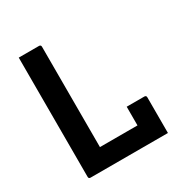

<svg xmlns="http://www.w3.org/2000/svg" viewBox="-162 -830 924 961"><g transform="rotate(-30 300.0 -350.0)"><path d="M88 0Q77 0 77 -11V-700H194Q205 -700 205 -689V-109H422V-217H524Q535 -217 535 -206V0Z"/></g></svg>

Font: Recursive Mn Lnr St SmB
Style: Regular
Weight: 600
Monospace: yes
Version: Version 1.079;hotconv 1.0.112;makeotfexe 2.5.65598; ttfautoh